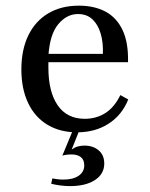

<svg xmlns="http://www.w3.org/2000/svg" viewBox="-20 -447 518 665"><path d="M246.8 11.3Q187.9 11.3 144.4 -14.9Q100.8 -41.1 77.4 -90.3Q54 -139.5 54 -206.5Q54 -275 78.2 -324.6Q102.4 -374.2 147.2 -400.8Q191.9 -427.4 253.2 -427.4Q306.5 -427.4 345.2 -406.9Q383.9 -386.3 404.4 -343.1Q425 -300 423.4 -231.5H113.7L112.9 -260.5H336.3Q337.9 -300 328.6 -331Q319.4 -362.1 300 -380.2Q280.6 -398.4 250 -398.4Q211.3 -398.4 181.9 -363.3Q152.4 -328.2 147.6 -253.2L148.4 -251.6Q147.6 -242.7 147.6 -233.5Q147.6 -224.2 147.6 -212.9Q147.6 -129 179.8 -82.3Q212.1 -35.5 273.4 -35.5Q313.7 -35.5 345.2 -55.6Q376.6 -75.8 396.8 -117.7L424.2 -102.4Q402.4 -48.4 356 -18.5Q309.7 11.3 246.8 11.3ZM222.6 197.6Q205.6 197.6 187.9 195.2Q170.2 192.7 157.3 189.5L161.3 171Q168.5 172.6 179.4 173.8Q190.3 175 200 175Q233.1 175 252.4 161.7Q271.8 148.4 271.8 125.8Q271.8 106.5 260.1 97.2Q248.4 87.9 227.4 87.9Q218.5 87.9 209.7 89.1Q200.8 90.3 196 91.9L233.1 2.4H255.6L228.2 71Q237.9 63.7 248.8 60.5Q259.7 57.3 272.6 57.3Q302.4 57.3 321.8 73.8Q341.1 90.3 341.1 119.4Q341.1 155.6 308.9 176.6Q276.6 197.6 222.6 197.6Z"/></svg>

Font: Playfair 5pt SemiExpanded Light Medium
Style: Regular
Weight: 500
Version: Version 2.203